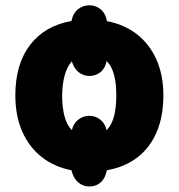

<svg xmlns="http://www.w3.org/2000/svg" viewBox="-20 -633 665 715"><path d="M588.4 -277.8Q588.4 -199.7 563.5 -141.4Q538.6 -83 491.7 -46.9Q444.8 -10.7 377.9 1Q372.1 30.8 355 46.1Q337.9 61.5 313 61.5Q289.1 61.5 271 45.9Q252.9 30.3 246.1 1Q182.6 -11.2 135.7 -47.9Q88.9 -84.5 63 -142.8Q37.1 -201.2 37.1 -277.8Q37.1 -394.5 92.3 -466.1Q147.5 -537.6 246.1 -554.7Q252 -584.5 270.8 -598.9Q289.6 -613.3 313.5 -613.3Q336.4 -613.3 354.7 -598.4Q373 -583.5 378.4 -554.2Q442.9 -542 489.7 -505.6Q536.6 -469.2 562.5 -411.4Q588.4 -353.5 588.4 -277.8ZM413.1 -277.8Q413.1 -309.1 409.2 -333Q405.3 -356.9 397.5 -375Q389.6 -393.1 377 -405.8Q372.1 -378.9 354.2 -364.5Q336.4 -350.1 313 -350.1Q290.5 -350.1 272.7 -364.3Q254.9 -378.4 247.6 -404.8Q229.5 -384.3 220.7 -352.1Q211.9 -319.8 211.4 -276.9Q211.4 -233.4 220.2 -200.2Q229 -167 247.6 -148.4Q253.4 -173.8 271.7 -187.7Q290 -201.7 313.5 -201.7Q335.4 -201.7 353.3 -187.7Q371.1 -173.8 377 -147.9Q396.5 -168.5 404.8 -200.7Q413.1 -232.9 413.1 -277.8Z"/></svg>

Font: Open Sans SemiCondensed ExtraBold
Style: Regular
Weight: 800
Width: 4
Designer: Monotype Design Team
Foundry: Monotype Imaging Inc.
Version: Version 3.000